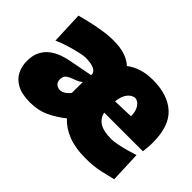

<svg xmlns="http://www.w3.org/2000/svg" viewBox="-112 -872 1158 1158"><g transform="rotate(45 467.0 -293.5)"><path d="M685.5 17.6Q600.1 17.6 538.8 -6.6Q477.5 -30.8 439 -73.7Q388.7 -33.7 335.2 -8.8Q281.7 16.1 213.4 16.1Q143.1 16.1 101.3 -6.6Q59.6 -29.3 41.3 -66.7Q22.9 -104 22.9 -147.5Q22.9 -198.7 41.7 -232.4Q60.5 -266.1 89.1 -286.1Q117.7 -306.2 148.4 -316.7Q179.2 -327.1 202.6 -331.5L357.9 -361.3Q360.8 -412.6 257.3 -412.6Q244.1 -412.6 210 -405Q175.8 -397.5 134.3 -384.8Q92.8 -372.1 58.1 -356.4L49.8 -561.5Q78.1 -568.8 120.8 -579.1Q163.6 -589.4 212.6 -597.2Q261.7 -605 308.6 -605Q359.9 -605 401.1 -592.3Q442.4 -579.6 471.2 -552.7Q503.4 -577.6 545.9 -591.3Q588.4 -605 641.6 -605Q769 -605 838.9 -541Q908.7 -477.1 908.7 -338.4Q908.7 -313.5 907 -294.7Q905.3 -275.9 902.8 -257.3H573.2Q582 -216.3 616.2 -195.3Q650.4 -174.3 716.3 -174.3Q735.4 -174.3 765.6 -180.2Q795.9 -186 829.8 -195.3Q863.8 -204.6 892.1 -213.9L899.9 -15.6Q861.8 -6.3 810.1 5.6Q758.3 17.6 685.5 17.6ZM703.1 -356Q702.6 -400.4 685.1 -425.5Q667.5 -450.7 642.6 -452.6Q616.2 -449.7 596.4 -424.6Q576.7 -399.4 571.3 -351.6ZM288.1 -164.1Q303.7 -164.1 321.3 -175Q338.9 -186 351.1 -204.1L351.6 -297.4Q343.8 -289.6 332 -283Q320.3 -276.4 293 -267.1Q274.9 -261.2 258.5 -249Q242.2 -236.8 242.2 -210.9Q242.2 -186 256.6 -175Q271 -164.1 288.1 -164.1Z"/></g></svg>

Font: Pinar DS1 Black
Style: Regular
Weight: 900
Designer: Amin Abedi
Version: Version 3.000